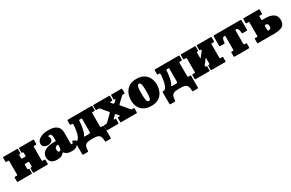

<svg xmlns="http://www.w3.org/2000/svg" viewBox="172 -1921 5259 3466"><g transform="rotate(-30 2801.0 -187.5)"><path d="M594 -127.5Q594 -114.5 596.2 -109.8Q598.5 -105 612 -105H646Q654 -105 656.5 -101.8Q659 -98.5 659 -90V-11Q659 -3 655.2 -1.5Q651.5 0 643.5 0H360Q352 0 350.5 -3.8Q349 -7.5 349 -15.5V-90.5Q349 -105 359 -105H370Q378.5 -105 381.2 -108.2Q384 -111.5 384 -124.5V-200.5Q384 -209.5 381 -212.8Q378 -216 368.5 -216H316Q301 -216 296.2 -212.5Q291.5 -209 291.5 -193V-125.5Q291.5 -105 305.5 -105H312.5Q320.5 -105 323.5 -102Q326.5 -99 326.5 -88V-15Q326.5 -6 323.8 -3Q321 0 312.5 0H30.5Q21.5 0 19 -3.2Q16.5 -6.5 16.5 -16V-89Q16.5 -99.5 20.5 -102.2Q24.5 -105 34.5 -105H64.5Q74 -105 77.8 -107.2Q81.5 -109.5 81.5 -119V-392.5Q81.5 -405.5 79 -410.2Q76.5 -415 63.5 -415H29.5Q21 -415 18.8 -418.2Q16.5 -421.5 16.5 -430V-509Q16.5 -517.5 20 -518.8Q23.5 -520 32 -520H315.5Q323 -520 324.8 -516.5Q326.5 -513 326.5 -504.5V-429.5Q326.5 -415 315 -415H306Q297 -415 294.2 -411.8Q291.5 -408.5 291.5 -395.5V-347.5Q291.5 -335 294.8 -330.5Q298 -326 311.5 -326H369Q380 -326 382 -328Q384 -330 384 -341V-394.5Q384 -415 369 -415H361.5Q354 -415 351.5 -418Q349 -421 349 -432V-505Q349 -514 351.8 -517Q354.5 -520 363 -520H645Q654 -520 656.5 -516.8Q659 -513.5 659 -504V-431Q659 -420.5 654.8 -417.8Q650.5 -415 641 -415H611Q601 -415 597.5 -412.8Q594 -410.5 594 -401Z M688.5 -125.5Q688.5 -182.5 721.8 -220Q755 -257.5 814 -275.8Q873 -294 950 -294H979Q988 -294 990 -296Q992 -298 992 -307V-349.5Q992 -388.5 983.8 -417.5Q975.5 -446.5 943.5 -446.5Q932 -446.5 923.5 -442.5Q915 -438.5 915 -434Q915 -428.5 920 -424Q925 -419.5 930 -409.8Q935 -400 935 -378Q935 -341.5 904 -320.8Q873 -300 832.5 -300Q787 -300 755.2 -323.8Q723.5 -347.5 723.5 -388Q723.5 -426.5 751.8 -459.5Q780 -492.5 836.8 -512.5Q893.5 -532.5 979 -532.5Q1084 -532.5 1141.8 -487Q1199.5 -441.5 1199.5 -347V-126Q1199.5 -111 1205.5 -105.2Q1211.5 -99.5 1218 -99.5Q1225 -99.5 1232.2 -106.5Q1239.5 -113.5 1244.5 -141Q1247.5 -151.5 1256 -147L1310.5 -124.5Q1315 -123 1315 -120.2Q1315 -117.5 1313.5 -112.5Q1303.5 -58.5 1265.5 -24.2Q1227.5 10 1154 10H1153.5Q1099 10 1066 -3Q1033 -16 1012 -41.5Q1002.5 -52 998.5 -53.2Q994.5 -54.5 987 -45.5Q968 -23 938 -6.5Q908 10 843.5 10Q769.5 10 729 -24.5Q688.5 -59 688.5 -125.5ZM920.5 -150.5Q920.5 -99.5 953.5 -99.5Q994.5 -99.5 994.5 -181V-207Q994.5 -218.5 985 -218.5H980Q958.5 -218.5 939.5 -201.2Q920.5 -184 920.5 -150.5Z M1812 -397V-127Q1812 -105 1831 -105H1866Q1873 -105 1875 -100.5Q1877 -96 1877 -89V149.5Q1877 160.5 1873 162.8Q1869 165 1858 165H1776Q1762 165 1759.2 159.2Q1756.5 153.5 1756.5 141.5Q1754.5 87 1741 56.2Q1727.5 25.5 1696 12.8Q1664.5 0 1608 0H1553Q1496.5 0 1464.5 13Q1432.5 26 1419.2 57.5Q1406 89 1404.5 144.5Q1404 156 1401 160.5Q1398 165 1385.5 165H1301.5Q1288.5 165 1286.5 157.8Q1284.5 150.5 1284.5 139.5V-91Q1284.5 -99 1288.8 -102Q1293 -105 1307.5 -105Q1334 -105 1352.8 -129.5Q1371.5 -154 1383.8 -191.5Q1396 -229 1402.8 -269Q1409.5 -309 1412.5 -341Q1415.5 -373 1415.5 -385.5Q1415.5 -402.5 1411.5 -408.8Q1407.5 -415 1394.5 -415H1378Q1364 -415 1361 -419.5Q1358 -424 1358 -440V-500Q1358 -514.5 1363.8 -517.2Q1369.5 -520 1383 -520H1859Q1870 -520 1873.5 -517.2Q1877 -514.5 1877 -503V-436Q1877 -423 1871 -419Q1865 -415 1856 -415H1831Q1819 -415 1815.5 -412.2Q1812 -409.5 1812 -397ZM1556.5 -415Q1546 -415 1543.2 -410.2Q1540.5 -405.5 1540.5 -389Q1540.5 -367 1536.2 -330.5Q1532 -294 1524.5 -254.5Q1517 -215 1507.2 -182.2Q1497.5 -149.5 1486 -134.5Q1468 -111 1474.5 -108Q1481 -105 1497.5 -105H1568Q1581 -105 1591.5 -109Q1602 -113 1602 -130V-398Q1602 -408 1600 -411.5Q1598 -415 1590.5 -415Z M2271 -378.5 2289.5 -396.5Q2296 -403.5 2299.2 -409.2Q2302.5 -415 2295.5 -415H2279.5Q2269 -415 2269 -429.5V-499.5Q2269 -511.5 2270.8 -515.8Q2272.5 -520 2284.5 -520H2481Q2493.5 -520 2496.2 -516Q2499 -512 2499 -499V-436Q2499 -421 2494.5 -418Q2490 -415 2475 -415H2457Q2447.5 -415 2440.8 -409.8Q2434 -404.5 2427 -397.5L2340.5 -316Q2327 -302 2320.5 -296.5Q2314 -291 2314 -282.5Q2314 -273 2324.8 -262.5Q2335.5 -252 2348 -235L2448.5 -115Q2452.5 -109.5 2456.2 -107.2Q2460 -105 2471 -105H2507.5Q2513.5 -105 2514.8 -101.8Q2516 -98.5 2516 -92V-14Q2516 0 2504 0H2181Q2172 0 2170.5 -3.8Q2169 -7.5 2169 -16V-85Q2169 -97 2171.5 -101Q2174 -105 2186 -105H2204Q2217.5 -105 2220.5 -106.8Q2223.5 -108.5 2218.5 -115L2189.5 -154Q2169.5 -179.5 2162 -179.5Q2156 -179.5 2151.5 -174.8Q2147 -170 2137 -160.5L2096 -119Q2090 -112.5 2088.5 -108.8Q2087 -105 2097 -105H2110.5Q2121 -105 2126.8 -102.8Q2132.5 -100.5 2132.5 -89V-21.5Q2132.5 -7.5 2129.2 -3.8Q2126 0 2112.5 0H1893.5Q1883.5 0 1881.5 -4Q1879.5 -8 1879.5 -18V-88.5Q1879.5 -98 1881.5 -101.5Q1883.5 -105 1892.5 -105H1923.5Q1944 -105 1953.5 -115L2068 -227.5Q2078 -238 2084.8 -244Q2091.5 -250 2091.5 -259Q2091.5 -269.5 2081.2 -279Q2071 -288.5 2059.5 -302.5L1975 -403Q1969 -410.5 1963.5 -412.8Q1958 -415 1943 -415H1910Q1899 -415 1897 -417Q1895 -419 1895 -430V-506.5Q1895 -516.5 1899 -518.2Q1903 -520 1913 -520H2224.5Q2232.5 -520 2238 -517.8Q2243.5 -515.5 2243.5 -507V-427.5Q2243.5 -415 2229.5 -415H2204Q2191.5 -415 2190 -408.2Q2188.5 -401.5 2194 -396.5L2208.5 -379.5Q2217 -370.5 2223.5 -363.2Q2230 -356 2239 -356Q2246.5 -356 2254 -362.8Q2261.5 -369.5 2271 -378.5Z M2532.5 -245Q2532.5 -325 2561.2 -392Q2590 -459 2650.5 -499.5Q2711 -540 2806.5 -540Q2902 -540 2962.5 -501.8Q3023 -463.5 3051.8 -401.8Q3080.5 -340 3080.5 -270Q3080.5 -190 3051.8 -124.2Q3023 -58.5 2962.5 -19.2Q2902 20 2806.5 20Q2711 20 2650.5 -17Q2590 -54 2561.2 -114.5Q2532.5 -175 2532.5 -245ZM2757.5 -270Q2757.5 -173.5 2766.5 -126.8Q2775.5 -80 2806.5 -80Q2837.5 -80 2846.5 -124.2Q2855.5 -168.5 2855.5 -250Q2855.5 -347 2846.5 -393.5Q2837.5 -440 2806.5 -440Q2775.5 -440 2766.5 -396Q2757.5 -352 2757.5 -270Z M3629.5 -397V-127Q3629.5 -105 3648.5 -105H3683.5Q3690.5 -105 3692.5 -100.5Q3694.5 -96 3694.5 -89V149.5Q3694.5 160.5 3690.5 162.8Q3686.5 165 3675.5 165H3593.5Q3579.5 165 3576.8 159.2Q3574 153.5 3574 141.5Q3572 87 3558.5 56.2Q3545 25.5 3513.5 12.8Q3482 0 3425.5 0H3370.5Q3314 0 3282 13Q3250 26 3236.8 57.5Q3223.5 89 3222 144.5Q3221.5 156 3218.5 160.5Q3215.5 165 3203 165H3119Q3106 165 3104 157.8Q3102 150.5 3102 139.5V-91Q3102 -99 3106.2 -102Q3110.5 -105 3125 -105Q3151.5 -105 3170.2 -129.5Q3189 -154 3201.2 -191.5Q3213.5 -229 3220.2 -269Q3227 -309 3230 -341Q3233 -373 3233 -385.5Q3233 -402.5 3229 -408.8Q3225 -415 3212 -415H3195.5Q3181.5 -415 3178.5 -419.5Q3175.5 -424 3175.5 -440V-500Q3175.5 -514.5 3181.2 -517.2Q3187 -520 3200.5 -520H3676.5Q3687.5 -520 3691 -517.2Q3694.5 -514.5 3694.5 -503V-436Q3694.5 -423 3688.5 -419Q3682.5 -415 3673.5 -415H3648.5Q3636.5 -415 3633 -412.2Q3629.5 -409.5 3629.5 -397ZM3374 -415Q3363.5 -415 3360.8 -410.2Q3358 -405.5 3358 -389Q3358 -367 3353.8 -330.5Q3349.5 -294 3342 -254.5Q3334.5 -215 3324.8 -182.2Q3315 -149.5 3303.5 -134.5Q3285.5 -111 3292 -108Q3298.5 -105 3315 -105H3385.5Q3398.5 -105 3409 -109Q3419.5 -113 3419.5 -130V-398Q3419.5 -408 3417.5 -411.5Q3415.5 -415 3408 -415Z M4298.5 -127.5Q4298.5 -114.5 4300.8 -109.8Q4303 -105 4316.5 -105H4350.5Q4358.5 -105 4361 -101.8Q4363.5 -98.5 4363.5 -90V-11Q4363.5 -3 4359.8 -1.5Q4356 0 4348 0H4064.5Q4056.5 0 4055 -3.8Q4053.5 -7.5 4053.5 -15.5V-90.5Q4053.5 -105 4064 -105H4074Q4082.5 -105 4085.5 -108.2Q4088.5 -111.5 4088.5 -124.5V-219.5Q4088.5 -249.5 4078.5 -235L4004.5 -139Q4002 -135.5 3999.2 -130.2Q3996.5 -125 3996.5 -118.5Q3996.5 -105 4011 -105H4017.5Q4026 -105 4028.5 -102Q4031 -99 4031 -88V-15Q4031 -6 4028.2 -3Q4025.5 0 4017 0H3735Q3726 0 3723.5 -3.2Q3721 -6.5 3721 -16V-89Q3721 -99.5 3725 -102.2Q3729 -105 3739 -105H3769Q3778.5 -105 3782.2 -107.2Q3786 -109.5 3786 -119V-393Q3786 -406 3783.5 -410.8Q3781 -415.5 3768 -415.5H3734Q3725.5 -415.5 3723.2 -418.8Q3721 -422 3721 -430.5V-509.5Q3721 -518 3724.5 -519.2Q3728 -520.5 3736.5 -520.5H4018.5Q4026.5 -520.5 4028.8 -517Q4031 -513.5 4031 -505V-430Q4031 -415.5 4021 -415.5H4011Q4002.5 -415.5 3999.2 -412.2Q3996 -409 3996 -396V-303.5Q3996 -284 3998.5 -281.5Q4001 -279 4008.5 -289L4084 -388Q4086 -391 4087.2 -395.8Q4088.5 -400.5 4088.5 -402.5Q4088.5 -411.5 4084.8 -413.5Q4081 -415.5 4073 -415.5H4066.5Q4058.5 -415.5 4056 -418.5Q4053.5 -421.5 4053.5 -432.5V-505.5Q4053.5 -514.5 4056.2 -517.5Q4059 -520.5 4067.5 -520.5H4349.5Q4358.5 -520.5 4361 -517.2Q4363.5 -514 4363.5 -504.5V-431.5Q4363.5 -421 4359.2 -418.2Q4355 -415.5 4345.5 -415.5H4315.5Q4305.5 -415.5 4302 -413.2Q4298.5 -411 4298.5 -401.5Z M4533.5 -20.5V-87.5Q4533.5 -99.5 4537 -102.2Q4540.5 -105 4552 -105H4569Q4581 -105 4584.8 -109.5Q4588.5 -114 4588.5 -132.5V-392.5Q4588.5 -407 4585.8 -411Q4583 -415 4574 -415H4572Q4520.5 -415 4516 -315.5Q4515.5 -304 4512.5 -299.5Q4509.5 -295 4497 -295H4420.5Q4407.5 -295 4405.5 -302.2Q4403.5 -309.5 4403.5 -320.5V-493.5Q4403.5 -511 4407 -515.5Q4410.5 -520 4427.5 -520H4962.5Q4977 -520 4980.2 -515.8Q4983.5 -511.5 4983.5 -496.5V-310.5Q4983.5 -299.5 4979.5 -297.2Q4975.5 -295 4964.5 -295H4890Q4876 -295 4873.5 -300.8Q4871 -306.5 4870.5 -318.5Q4865 -415 4814.5 -415H4811Q4802.5 -415 4800.5 -411Q4798.5 -407 4798.5 -393.5V-133.5Q4798.5 -114.5 4801.5 -109.8Q4804.5 -105 4819 -105H4841Q4853.5 -105 4856 -100.5Q4858.5 -96 4858.5 -80.5V-21Q4858.5 -6 4850.8 -3Q4843 0 4829.5 0H4556.5Q4541.5 0 4537.5 -3.2Q4533.5 -6.5 4533.5 -20.5Z M5035 0Q5027 0 5025.2 -2.5Q5023.5 -5 5023.5 -13V-94Q5023.5 -101.5 5027 -103.2Q5030.5 -105 5037.5 -105H5077.5Q5085 -105 5086.8 -108Q5088.5 -111 5088.5 -118.5V-398Q5088.5 -407.5 5086.5 -411.2Q5084.5 -415 5075.5 -415H5036Q5028.5 -415 5026 -417Q5023.5 -419 5023.5 -427V-508Q5023.5 -516 5026.5 -518Q5029.5 -520 5037 -520H5350.5Q5360.5 -520 5362 -518Q5363.5 -516 5363.5 -505V-429.5Q5363.5 -419 5363.5 -417Q5363.5 -415 5353 -415H5311Q5302.5 -415 5300.5 -411.8Q5298.5 -408.5 5298.5 -400V-337.5Q5298.5 -328.5 5302.2 -326.8Q5306 -325 5315.5 -325H5377.5Q5479.5 -325 5541 -285Q5602.5 -245 5602.5 -155Q5602.5 -95 5574.5 -61.2Q5546.5 -27.5 5496 -13.8Q5445.5 0 5377.5 0ZM5320 -105Q5343 -105 5356.5 -114.2Q5370 -123.5 5370 -160Q5370 -197 5356.5 -208.5Q5343 -220 5320 -220H5314Q5302.5 -220 5300.5 -215Q5298.5 -210 5298.5 -192V-123Q5298.5 -111 5300 -108Q5301.5 -105 5310 -105Z"/></g></svg>

Font: Besley* Narrow Fatface
Style: Regular
Weight: 900
Width: 4
Designer: Owen Earl
Foundry: indestructible type*
Version: Version 3.000; ttfautohint (v1.8.3)